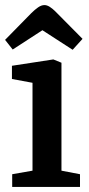

<svg xmlns="http://www.w3.org/2000/svg" viewBox="-24 -736 350 756"><path d="M24 0V-50L104 -64V-410L23 -425V-477L186 -502L218 -489V-64L291 -50V0ZM262 -540 143 -617 26 -541 -4 -579 99 -684Q113 -698 126 -707Q139 -716 151 -716Q161 -716 172 -709Q183 -702 194 -691L301 -583Z"/></svg>

Font: Faustina SemiBold
Style: Regular
Weight: 600
Designer: Alfonso Garcia
Foundry: http://www.omnibus-type.com
Version: Version 1.200